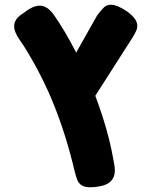

<svg xmlns="http://www.w3.org/2000/svg" viewBox="-20 -643 640 814"><path d="M562 -534Q562 -522 556.5 -510.5Q551 -499 544.5 -488Q538 -477 535 -473L384 -237Q438 -93 459 25Q460 31 463.5 48.5Q467 66 467 79Q467 136 402 147Q382 151 364 151Q340 151 327 143Q314 135 308.5 122Q303 109 297 85Q261 -68 209 -197.5Q157 -327 81 -448Q76 -455 64.5 -472Q53 -489 46.5 -503.5Q40 -518 40 -532Q40 -564 80 -588Q119 -619 149 -619Q181 -619 209 -579Q254 -515 303 -420L392 -578Q410 -602 421.5 -612.5Q433 -623 451 -623Q475 -623 515 -597Q562 -565 562 -534Z"/></svg>

Font: Fredoka One
Style: Regular
Weight: 400
Designer: Milena B. Brandão, Ben Nathan
Version: Version 2.000; ttfautohint (v1.5.33-1714) -l 8 -r 50 -G 200 